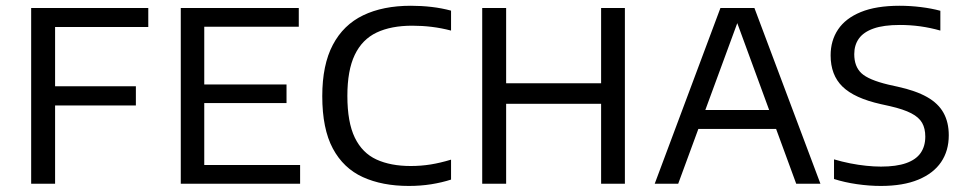

<svg xmlns="http://www.w3.org/2000/svg" viewBox="-20 -622 3270 650"><path d="M85.5 0V-595H482V-530.5H166.5V0ZM140.5 -265V-330H440V-265Z M592 0V-595H991.5V-531.5H671.5V-63.5H996V0ZM642 -273V-336H950V-273Z M1364 7.5Q1274 7.5 1208.2 -22.5Q1142.5 -52.5 1106.8 -119.2Q1071 -186 1071 -296.5Q1071 -402.5 1106.8 -470.2Q1142.5 -538 1209.5 -570.2Q1276.5 -602.5 1371 -602.5Q1407 -602.5 1441.2 -598.5Q1475.5 -594.5 1507 -586V-518.5Q1474.5 -527 1442 -531Q1409.5 -535 1375.5 -535Q1304 -535 1255 -511.8Q1206 -488.5 1181 -436.2Q1156 -384 1156 -297.5Q1156 -208 1181.2 -156Q1206.5 -104 1254.5 -82Q1302.5 -60 1370.5 -60Q1405 -60 1437.8 -65.2Q1470.5 -70.5 1507 -81.5V-14Q1476 -4 1439.8 1.8Q1403.5 7.5 1364 7.5Z M1612.5 0V-595H1693.5V-340H2015V-595H2095.5V0H2015V-270.5H1693.5V0Z M2196.5 0 2419 -595H2534L2757.5 0H2675.5L2470 -560H2482L2276 0ZM2318.5 -185.5 2337 -249.5H2616L2634 -185.5Z M2962 7.5Q2923 7.5 2881.2 1.5Q2839.5 -4.5 2803.5 -16V-82.5Q2830.5 -74.5 2858.2 -69Q2886 -63.5 2912.5 -60.8Q2939 -58 2962.5 -58Q3014.5 -58 3047.8 -69.8Q3081 -81.5 3096.8 -104.2Q3112.5 -127 3112.5 -159.5Q3112.5 -187 3101.8 -206Q3091 -225 3065 -238.5Q3039 -252 2993.5 -262.5L2962 -269.5Q2872.5 -289.5 2832.2 -328.8Q2792 -368 2792 -434.5Q2792 -484.5 2817.2 -522.2Q2842.5 -560 2894.2 -581.2Q2946 -602.5 3025.5 -602.5Q3061.5 -602.5 3097.8 -598Q3134 -593.5 3163.5 -585.5V-518.5Q3130 -528 3095.8 -532.8Q3061.5 -537.5 3026.5 -537.5Q2971.5 -537.5 2937.5 -525.5Q2903.5 -513.5 2887.8 -491.5Q2872 -469.5 2872 -438.5Q2872 -397 2896.2 -374.2Q2920.5 -351.5 2987.5 -335.5L3019 -328.5Q3080.5 -315 3118.5 -293.5Q3156.5 -272 3174.2 -240Q3192 -208 3192 -164Q3192 -111.5 3166 -73.2Q3140 -35 3088.8 -13.8Q3037.5 7.5 2962 7.5Z"/></svg>

Font: Encode Sans SC Condensed Thin
Style: Regular
Weight: 400
Version: Version 3.002